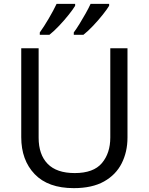

<svg xmlns="http://www.w3.org/2000/svg" viewBox="-20 -964 771 994"><path d="M640 -252Q640 -178 610 -118.5Q580 -59 518.5 -24.5Q457 10 362 10Q229 10 159.5 -62.5Q90 -135 90 -254V-714H180V-251Q180 -164 226.5 -116Q273 -68 367 -68Q464 -68 507.5 -119.5Q551 -171 551 -252V-714H640ZM545 -934Q535 -917 512 -888Q489 -859 462 -830.5Q435 -802 412 -784H362V-796Q376 -815 392 -841Q408 -867 423.5 -894.5Q439 -922 449 -944H545ZM369 -934Q359 -917 336 -888Q313 -859 286 -830.5Q259 -802 236 -784H186V-796Q207 -825 232 -867.5Q257 -910 273 -944H369Z"/></svg>

Font: Noto Sans Hatran
Style: Regular
Weight: 400
Designer: Monotype Design Team
Foundry: Monotype Imaging Inc.
Version: Version 2.001; ttfautohint (v1.8.4.7-5d5b)